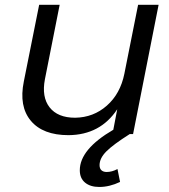

<svg xmlns="http://www.w3.org/2000/svg" viewBox="-20 -546 688 782"><path d="M259 4.5Q154.5 4.5 105.5 -54.2Q56.5 -113 77 -214L139.5 -526.5H223L163 -223.5Q149 -151 182 -108.8Q215 -66.5 286 -66.5Q360.5 -67.5 415.2 -115.8Q470 -164 486.5 -245.5L542.5 -526.5H626L522 0H508.5Q440.5 43 413 70.8Q385.5 98.5 385.5 126.5Q385.5 140.5 393.2 147.5Q401 154.5 414.5 154.5Q436 154.5 458.5 142.5L469 195Q426 215.5 384.5 215.5Q348 215.5 326.5 197.8Q305 180 305 147.5Q305 62 441.5 -17.5L457.5 -101Q388.5 3.5 259 4.5Z"/></svg>

Font: Argentum Sans Light
Style: Italic
Weight: 300
Italic angle: -11.3°
Designer: Julieta Ulanovsky (font), Owen Earl (portions from Jones font), Cristiano Sobral (main changes and remaster)
Foundry: Julieta Ulanovsky (font), Owen Earl (portions from Jones font), Cristiano Sobral (main changes and remaster)
Version: Version 3.127